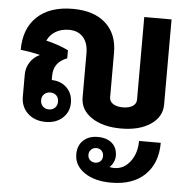

<svg xmlns="http://www.w3.org/2000/svg" viewBox="-58 -643 972 995"><g transform="rotate(5 427.5 -146.0)"><path d="M795 -576V-133Q795 -69 736.5 -29.5Q678 10 583 10Q488 10 429.5 -29.5Q371 -69 371 -133V-363Q371 -416 344.5 -446Q318 -476 271 -476Q231 -476 201.5 -458.5Q172 -441 158 -410Q220 -396 274 -370V-328Q204 -302 204 -232V-209Q252 -208 282.5 -178Q313 -148 313 -100Q313 -52 279 -21Q245 10 191 10Q134 10 98 -23.5Q62 -57 62 -110V-225Q62 -260 80.5 -289Q99 -318 131 -333Q90 -344 30 -351Q30 -462 96 -524Q162 -586 281 -586Q391 -586 452 -531Q513 -476 513 -378V-146Q513 -125 532 -112.5Q551 -100 583 -100Q615 -100 634 -112.5Q653 -125 653 -146V-576ZM158 -100Q158 -81 170.5 -68.5Q183 -56 202 -56Q222 -56 234 -68.5Q246 -81 246 -100Q246 -120 234 -132Q222 -144 202 -144Q183 -144 170.5 -132Q158 -120 158 -100ZM682 66H795Q795 172 732 233Q669 294 556 294Q470 294 417 257.5Q364 221 364 163Q364 117 392.5 90.5Q421 64 467 64Q515 64 542 88Q569 112 569 154Q569 170 561.5 186.5Q554 203 541 214Q555 217 566 217Q616 217 649 173.5Q682 130 682 66ZM465 198Q482 198 492.5 187.5Q503 177 503 160Q503 144 492.5 133Q482 122 465 122Q449 122 438 133Q427 144 427 160Q427 177 438 187.5Q449 198 465 198Z"/></g></svg>

Font: Sarabun ExtraBold
Style: Regular
Weight: 800
Version: Version 1.000; ttfautohint (v1.6)